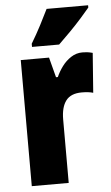

<svg xmlns="http://www.w3.org/2000/svg" viewBox="-54 -803 484 839"><g transform="rotate(-5 187.5 -383.0)"><path d="M322 -563Q332 -563 342 -562Q352 -561 367 -557L354 -383Q335 -389 304 -389Q256 -389 234.5 -360.5Q213 -332 213 -278V0H51V-553H175L198 -465H206Q216 -488 232.5 -510.5Q249 -533 272 -548Q295 -563 322 -563ZM365 -756Q351 -739 327.5 -712.5Q304 -686 276.5 -658Q249 -630 224 -606H105V-620Q129 -660 148 -696.5Q167 -733 183 -766H365Z"/></g></svg>

Font: Noto Sans Malayalam ExtraCondensed Black
Style: Regular
Weight: 900
Width: 2
Designer: Jelle Bosma - Monotype Design Team
Foundry: Monotype Imaging Inc.
Version: Version 2.104; ttfautohint (v1.8.4.7-5d5b)